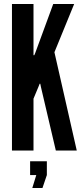

<svg xmlns="http://www.w3.org/2000/svg" viewBox="-20 -755 415 963"><path d="M148 -735V-478H152L157 -490L247 -735H352L253 -493L365 0H260L185 -320L182 -335H179L173 -320L148 -260V0H40V-735ZM215 123 193 188H142L162 123H131V54H215Z"/></svg>

Font: League Gothic
Style: Regular
Weight: 400
Designer: The League of Moveable Type
Version: Version 1.560;PS 001.560;hotconv 1.0.56;makeotf.lib2.0.21325